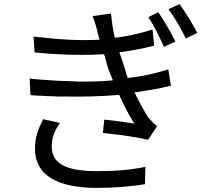

<svg xmlns="http://www.w3.org/2000/svg" viewBox="-20 -864 1040 939"><path d="M945 -703C922 -747 882 -812 858 -844L804 -819C835 -778 865 -724 889 -676L945 -703ZM838 -661C816 -705 778 -771 754 -804L705 -780C734 -738 759 -685 782 -635L838 -661ZM748 -246C733 -260 719 -273 705 -289C682 -327 658 -369 638 -412C705 -422 768 -432 816 -445L803 -525C756 -510 688 -491 605 -483C596 -503 594 -521 587 -540C581 -557 575 -575 569 -594L565 -603C565 -605 564 -606 564 -608C631 -618 688 -628 734 -641L726 -720C676 -703 612 -688 542 -679C531 -720 527 -760 523 -798L433 -785C444 -757 454 -724 460 -694C462 -685 465 -678 467 -670C372 -664 264 -671 144 -685L149 -608C150 -608 152 -607 154 -607L165 -606C284 -595 397 -593 489 -599C497 -575 501 -552 511 -524C517 -507 525 -491 532 -471C489 -467 442 -465 392 -465H382C374 -465 366 -465 357 -465L347 -466C292 -467 234 -470 174 -475L163 -476C150 -477 137 -478 125 -480L129 -399C136 -398 143 -398 150 -397H161C165 -396 168 -396 172 -396H182C184 -395 186 -395 188 -395H198C202 -395 206 -394 209 -394H220C225 -394 231 -393 236 -393H246C252 -393 257 -392 262 -392H273H283C385 -390 482 -393 563 -400C585 -352 607 -306 637 -260C605 -264 544 -274 490 -279L483 -214C506 -211 532 -208 558 -205L569 -204C619 -197 669 -189 704 -180L748 -246ZM689 37 691 -48C618 -33 549 -27 454 -27C299 -27 233 -66 233 -148C233 -193 249 -228 273 -263L191 -281C169 -237 150 -192 151 -135C152 -7 260 55 456 55C542 55 619 48 689 37Z"/></svg>

Font: Glow Sans SC Normal Book
Style: Regular
Weight: 500
Designer: Ryoko NISHIZUKA (kana, bopomofo & ideographs); Paul D. Hunt (Latin, Greek & Cyrillic); Sandoll Communications, Soo-young
Version: Version 0.93